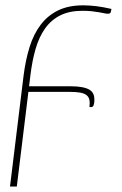

<svg xmlns="http://www.w3.org/2000/svg" viewBox="-20 -521 456 720"><path d="M68.5 -238Q76 -297 91.2 -345.5Q106.5 -394 132.8 -428.5Q159 -463 198 -482Q237 -501 292 -501Q315 -501 341.5 -497.8Q368 -494.5 398 -487.5L396 -478Q395 -472.5 392 -471Q389 -469.5 384.5 -469.5Q379.5 -469.5 371.2 -471.2Q363 -473 351.5 -475Q340 -477 324.5 -478.8Q309 -480.5 289 -480.5Q240 -480.5 205.8 -463.2Q171.5 -446 149 -414.2Q126.5 -382.5 113.5 -337.8Q100.5 -293 94 -238L89 -197.5H243.5Q269.5 -197.5 287 -194.2Q304.5 -191 315 -184.8Q325.5 -178.5 329.8 -169Q334 -159.5 334 -147.5Q334 -119.5 322.5 -119.5H315.5Q317.5 -135.5 315.2 -146.5Q313 -157.5 304.5 -164.2Q296 -171 280.2 -173.8Q264.5 -176.5 240 -176.5H86.5L43 178.5H17.5Z"/></svg>

Font: Lato ExtraLight
Style: Italic
Weight: 275
Italic angle: -7°
Designer: Lukasz Dziedzic with Adam Twardoch and Botio Nikoltchev
Foundry: tyPoland Lukasz Dziedzic
Version: Version 2.015; 2015-08-06; http://www.latofonts.com/